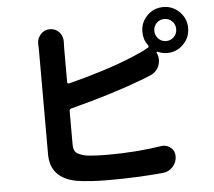

<svg xmlns="http://www.w3.org/2000/svg" viewBox="-58 -894 1116 1000"><g transform="rotate(-5 500.0 -393.5)"><path d="M831.1 -652.3Q855.5 -652.3 872.1 -668.9Q888.7 -685.5 888.7 -710Q888.7 -734.4 872.1 -751Q855.5 -767.6 831.1 -767.6Q807.6 -767.6 791 -751Q774.4 -734.4 774.4 -710.4Q774.4 -686.5 791 -669.4Q807.6 -652.3 831.1 -652.3ZM298.8 -663.1V-483.4Q298.8 -480.5 301.8 -478Q304.7 -475.6 308.6 -476.6Q508.8 -527.3 649.4 -585.9Q699.2 -606.4 733.4 -626Q741.2 -630.9 735.4 -638.7Q711.9 -669.9 711.9 -710Q711.9 -759.8 746.6 -794.9Q781.2 -830.1 831.1 -830.1Q880.9 -830.1 916 -794.9Q951.2 -759.8 951.2 -710Q951.2 -660.2 916 -625Q880.9 -589.8 831.1 -589.8Q806.6 -589.8 782.2 -600.6Q779.3 -601.6 777.3 -600.1Q775.4 -598.6 776.4 -595.7L778.3 -591.8Q785.2 -575.2 785.2 -558.6Q785.2 -543 779.3 -527.3Q765.6 -495.1 733.4 -481.4Q710 -471.7 695.3 -465.8Q526.4 -401.4 308.6 -345.7Q298.8 -342.8 298.8 -333V-158.2Q298.8 -127 313.5 -114.7Q328.1 -102.5 364.3 -94.7Q409.2 -88.9 480.5 -88.9Q623 -88.9 756.8 -109.4Q761.7 -110.4 767.6 -110.4Q789.1 -110.4 806.6 -96.7Q828.1 -79.1 828.1 -50.8Q828.1 -19.5 807.1 3.9Q786.1 27.3 755.9 30.3Q622.1 43 471.7 43Q371.1 43 303.7 32.2Q167 6.8 167 -118.2V-663.1L166 -697.3Q166 -724.6 184.6 -745.1Q204.1 -766.6 232.9 -766.6Q261.7 -766.6 282.2 -745.1Q299.8 -724.6 299.8 -697.3Z"/></g></svg>

Font: Gen Jyuu GothicX Bold
Style: Bold
Weight: 700
Designer: Ryoko NISHIZUKA (kana &amp; ideographs); Paul D. Hunt (Latin, Greek &amp; Cyrillic); Wenlong ZHANG (bopomofo); Sandoll C
Version: Version 1.058.20140828